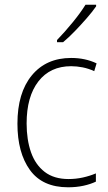

<svg xmlns="http://www.w3.org/2000/svg" viewBox="-20 -785 457 815"><path d="M269 10Q160 10 107 -63.5Q54 -137 54 -260Q54 -391 115 -465Q176 -539 282 -539Q342 -539 390 -516L380 -483Q356 -494 331 -499Q306 -504 282 -504Q193 -504 143 -439.5Q93 -375 93 -261Q93 -192 111.5 -139Q130 -86 169.5 -55.5Q209 -25 271 -25Q302 -25 331.5 -31.5Q361 -38 387 -49V-14Q364 -3 334 3.5Q304 10 269 10ZM388 -758Q372 -735 348 -707.5Q324 -680 298 -653Q272 -626 248 -606H222V-615Q254 -648 288 -689.5Q322 -731 343 -765H388Z"/></svg>

Font: Noto Sans Gujarati SemiCondensed ExtraLight
Style: Regular
Weight: 200
Width: 4
Designer: Jelle Bosma - Monotype Design Team, Universal Thirst
Foundry: Monotype Imaging Inc.
Version: Version 2.106; ttfautohint (v1.8.4.7-5d5b)